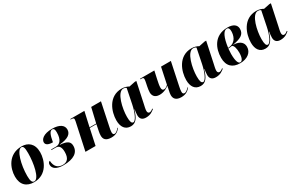

<svg xmlns="http://www.w3.org/2000/svg" viewBox="145 -1696 4352 2857"><g transform="rotate(-30 2320.5 -268.0)"><path d="M238 10C456 10 536 -194 536 -333C536 -484 446 -546 339 -546C110 -546 29 -348 29 -204C29 -60 111 10 238 10ZM245 0C209 0 192 -32 192 -123C192 -312 252 -536 329 -536C364 -536 374 -498 374 -409C374 -238 328 0 245 0Z M740 10C918 10 1011 -55 1011 -167C1011 -236 974 -272 845 -281L846 -286C989 -298 1056 -344 1056 -424C1056 -498 988 -546 862 -546C713 -546 655 -483 655 -432C655 -391 692 -365 774 -365C795 -485 818 -536 859 -536C892 -536 898 -507 898 -463C898 -338 846 -286 781 -286H698L696 -276H772C828 -276 855 -234 855 -154C855 -41 807 0 735 0C654 0 601 -47 596 -149C585 -149 563 -135 563 -99C563 -34 625 10 740 10Z M1567 10C1658 10 1691 -34 1720 -66L1714 -72C1692 -48 1662 -15 1633 -15C1611 -15 1603 -30 1603 -58C1603 -86 1610 -116 1618 -154L1698 -536H1530L1471 -285H1357L1413 -536H1172L1170 -526H1184C1222 -526 1226 -514 1226 -497C1226 -481 1221 -462 1214 -429L1122 0H1296L1355 -275H1469L1447 -165C1442 -141 1439 -118 1439 -93C1439 -36 1468 10 1567 10Z M1900 10C1984 10 2030 -50 2068 -182H2073C2067 -148 2062 -122 2062 -85C2062 -20 2098 10 2161 10C2238 10 2278 -24 2310 -50L2304 -61C2288 -46 2265 -31 2244 -31C2224 -31 2211 -45 2211 -74C2211 -103 2225 -158 2230 -181L2305 -535H2279L2176 -514C2149 -530 2108 -546 2058 -546C1831 -546 1754 -321 1754 -174C1754 -63 1802 10 1900 10ZM1960 -24C1931 -24 1917 -55 1917 -142C1917 -282 1973 -534 2079 -534C2097 -534 2114 -531 2129 -517L2077 -261C2051 -133 2001 -24 1960 -24Z M2768 10C2847 10 2889 -25 2923 -65L2918 -72C2877 -30 2857 -19 2837 -19C2816 -19 2805 -30 2805 -59C2805 -84 2810 -115 2818 -151L2899 -536H2730L2671 -257C2646 -233 2623 -220 2602 -220C2576 -220 2565 -237 2565 -270C2565 -304 2575 -353 2586 -404L2615 -536H2370L2368 -526H2390C2420 -526 2424 -515 2424 -496C2424 -482 2421 -463 2414 -430L2405 -387C2398 -354 2392 -313 2392 -287C2392 -244 2411 -182 2506 -182C2590 -182 2647 -227 2669 -243L2653 -165C2648 -142 2643 -119 2643 -95C2643 -38 2673 10 2768 10Z M3100 10C3184 10 3230 -50 3268 -182H3273C3267 -148 3262 -122 3262 -85C3262 -20 3298 10 3361 10C3438 10 3478 -24 3510 -50L3504 -61C3488 -46 3465 -31 3444 -31C3424 -31 3411 -45 3411 -74C3411 -103 3425 -158 3430 -181L3505 -535H3479L3376 -514C3349 -530 3308 -546 3258 -546C3031 -546 2954 -321 2954 -174C2954 -63 3002 10 3100 10ZM3160 -24C3131 -24 3117 -55 3117 -142C3117 -282 3173 -534 3279 -534C3297 -534 3314 -531 3329 -517L3277 -261C3251 -133 3201 -24 3160 -24Z M3777 10C3901 10 3986 -56 3986 -151C3986 -257 3890 -280 3813 -280C3951 -303 4029 -336 4029 -436C4029 -504 3975 -546 3876 -546C3645 -546 3569 -359 3569 -201C3569 -60 3646 10 3777 10ZM3753 -280 3734 -278C3756 -447 3801 -536 3857 -536C3888 -536 3900 -513 3900 -470C3900 -403 3874 -293 3753 -280ZM3785 -1C3758 -1 3727 -34 3727 -177C3727 -192 3730 -248 3732 -268C3755 -269 3778 -272 3795 -275C3828 -268 3843 -200 3843 -135C3843 -46 3818 -1 3785 -1Z M4212 10C4296 10 4342 -50 4380 -182H4385C4379 -148 4374 -122 4374 -85C4374 -20 4410 10 4473 10C4550 10 4590 -24 4622 -50L4616 -61C4600 -46 4577 -31 4556 -31C4536 -31 4523 -45 4523 -74C4523 -103 4537 -158 4542 -181L4617 -535H4591L4488 -514C4461 -530 4420 -546 4370 -546C4143 -546 4066 -321 4066 -174C4066 -63 4114 10 4212 10ZM4272 -24C4243 -24 4229 -55 4229 -142C4229 -282 4285 -534 4391 -534C4409 -534 4426 -531 4441 -517L4389 -261C4363 -133 4313 -24 4272 -24Z"/></g></svg>

Font: Noto Serif Display Condensed Black
Style: Italic
Weight: 900
Width: 3
Italic angle: -12°
Designer: Monotype Design Team
Foundry: Monotype Imaging Inc.
Version: Version 2.009